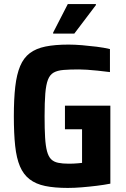

<svg xmlns="http://www.w3.org/2000/svg" viewBox="-20 -915 617 943"><path d="M313 8Q248 8 202 -1.5Q156 -11 125.5 -34.5Q95 -58 78 -98Q61 -138 54.5 -198.5Q48 -259 48 -344Q48 -429 55 -489.5Q62 -550 79 -590.5Q96 -631 126.5 -654Q157 -677 203.5 -686.5Q250 -696 317 -696Q347 -696 383 -693Q419 -690 455 -685.5Q491 -681 520 -674V-561Q488 -565 459.5 -568Q431 -571 407.5 -572.5Q384 -574 368 -574Q323 -574 292.5 -571.5Q262 -569 243.5 -558.5Q225 -548 215.5 -523.5Q206 -499 202.5 -455.5Q199 -412 199 -344Q199 -282 201.5 -240Q204 -198 211 -172Q218 -146 231 -133Q244 -120 265.5 -115.5Q287 -111 318 -111Q329 -111 340.5 -111.5Q352 -112 363 -113Q374 -114 383 -115V-280H299V-396H522V-13Q492 -7 455 -2.5Q418 2 381.5 5Q345 8 313 8ZM241 -750V-755L313 -895H451V-890L345 -750Z"/></svg>

Font: Saira SemiCondensed
Style: Bold
Weight: 700
Width: 4
Designer: Hector Gatti with collaboration of the Omnibus-Type team
Foundry: Omnibus-Type
Version: Version 1.101